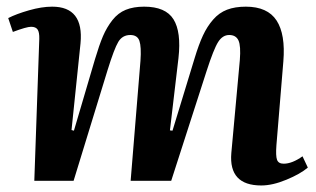

<svg xmlns="http://www.w3.org/2000/svg" viewBox="-20 -548 959 582"><path d="M376 0 405.8 -363.8Q408.7 -406.2 402.6 -424.1Q396.5 -441.9 375 -441.9Q351.1 -441.9 338.6 -421.1Q326.2 -400.4 306.2 -335.9L203.1 0H84L99.1 -430.2Q99.6 -450.2 94 -458.5Q88.4 -466.8 74.2 -466.8Q60.5 -466.8 19 -451.2L4.9 -493.2Q29.8 -505.9 68.1 -516.8Q106.4 -527.8 138.2 -527.8Q234.4 -527.8 224.1 -417L196.8 -153.8L204.1 -151.9L268.1 -369.1Q280.8 -411.6 292.2 -438.5Q303.7 -465.3 320.8 -487.1Q337.9 -508.8 361.3 -518.3Q384.8 -527.8 417 -527.8Q481.9 -527.8 505.9 -489.5Q529.8 -451.2 521 -372.1L495.1 -152.8L502.9 -151.9L569.8 -371.1Q582.5 -413.1 595.2 -440.4Q607.9 -467.8 626 -488.5Q644 -509.3 668.2 -518.6Q692.4 -527.8 725.1 -527.8Q791 -527.8 818.4 -485.8Q845.7 -443.8 838.9 -361.8L817.9 -107.9Q815.4 -75.2 819.8 -63.5Q824.2 -51.8 839.8 -51.8Q865.7 -51.8 897 -74.2L913.1 -40Q890.1 -20.5 848.1 -3.2Q806.2 14.2 772 14.2Q672.9 14.2 681.2 -84L707 -366.2Q710.4 -408.7 702.9 -425.3Q695.3 -441.9 674.8 -441.9Q654.8 -441.9 641.4 -420.9Q627.9 -399.9 606 -332L499 0Z"/></svg>

Font: Literata SemiBold
Style: Italic
Weight: 650
Italic angle: -2.39999°
Designer: Latin by Veronika Burian and Jose Scaglione. Greek by Irene Vlachou. Cyrillic by Vera Evstafieva
Foundry: TypeTogether
Version: Version 3.021